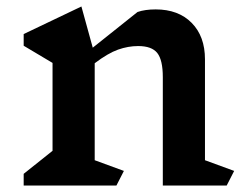

<svg xmlns="http://www.w3.org/2000/svg" viewBox="-20 -572 764 592"><path d="M679 0H482V-334Q482 -387 465 -408.5Q448 -430 406 -430Q375 -430 344 -419Q313 -408 272 -377V-78L362 -45L339 0H53V-36L142 -107V-378L53 -431V-467L231 -552L266 -425L404 -535Q427 -543 460 -543Q530 -543 571 -501.5Q612 -460 612 -389V-78L702 -45Z"/></svg>

Font: InknutAntiqua
Style: Medium
Weight: 500
Designer: Claus Eggers Srensen
Foundry: Claus Eggers Srensen
Version: Version 1.000; ttfautohint (v1.2) -l 7 -r 28 -G 50 -x 13 -D 